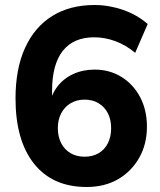

<svg xmlns="http://www.w3.org/2000/svg" viewBox="-20 -736 640 767"><path d="M326 11Q190 11 116 -82Q42 -175 42 -343Q42 -461 80 -544.5Q118 -628 188.5 -672Q259 -716 358 -716Q415 -716 471.5 -696.5Q528 -677 570 -640L520 -525Q483 -556 441 -571.5Q399 -587 356 -587Q274 -587 231 -533Q188 -479 188 -372V-307H175Q183 -355 208 -388.5Q233 -422 272 -440Q311 -458 358 -458Q418 -458 465.5 -428.5Q513 -399 540 -347.5Q567 -296 567 -230Q567 -160 536 -105.5Q505 -51 451.5 -20Q398 11 326 11ZM318 -110Q350 -110 374 -124Q398 -138 411 -164Q424 -190 424 -224Q424 -258 411 -283.5Q398 -309 374 -323.5Q350 -338 318 -338Q286 -338 262 -323.5Q238 -309 224.5 -283.5Q211 -258 211 -224Q211 -190 224.5 -164Q238 -138 262 -124Q286 -110 318 -110Z"/></svg>

Font: Mulish ExtraLight ExtraBold
Style: Regular
Weight: 800
Version: Version 3.603